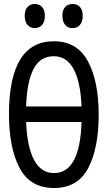

<svg xmlns="http://www.w3.org/2000/svg" viewBox="-20 -933 540 963"><path d="M475 -358Q475 -190 422.5 -90Q370 10 251 10Q131 10 78 -91Q25 -192 25 -359Q25 -726 250 -726Q367 -726 421 -625.5Q475 -525 475 -358ZM111 -399H389Q384 -523 349 -587Q314 -651 250 -651Q182 -651 148.5 -587.5Q115 -524 111 -399ZM389 -321H111Q116 -196 151 -130.5Q186 -65 251 -65Q381 -65 389 -321ZM104 -854Q104 -883 118 -898Q132 -913 155 -913Q177 -913 191 -898Q205 -883 205 -854Q205 -824 191 -808Q177 -792 155 -792Q132 -792 118 -808Q104 -824 104 -854ZM293 -854Q293 -883 307 -898Q321 -913 344 -913Q367 -913 381 -898Q395 -883 395 -854Q395 -824 381 -808Q367 -792 344 -792Q321 -792 307 -808Q293 -824 293 -854Z"/></svg>

Font: Noto Sans Mono UI Cond
Style: Regular
Weight: 400
Width: 3
Monospace: yes
Designer: Monotype Design team
Foundry: Monotype Imaging Inc.
Version: Version 1.000